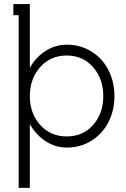

<svg xmlns="http://www.w3.org/2000/svg" viewBox="-20 -699 611 933"><path d="M70.8 -625H44.9V-679.2H125V-371.1H126Q154.8 -421.9 202.1 -451.9Q249.5 -481.9 304.2 -481.9Q371.6 -481.9 425 -448.2Q478.5 -414.6 507.3 -357.7Q536.1 -300.8 536.1 -231.9Q536.1 -163.1 507.3 -106.2Q478.5 -49.3 425 -15.6Q371.6 18.1 304.2 18.1Q249.5 18.1 202.4 -12.5Q155.3 -43 126 -94.2H125V213.9H70.8ZM125 -231.9Q125 -148.4 175 -92.3Q225.1 -36.1 304.2 -36.1Q383.3 -36.1 432.6 -92Q481.9 -147.9 481.9 -231.9Q481.9 -315.9 432.4 -372.6Q382.8 -429.2 304.2 -429.2Q225.1 -429.2 175 -372.6Q125 -315.9 125 -231.9Z"/></svg>

Font: Rawengulk
Style: Demibold
Weight: 600
Version: Version 0.92